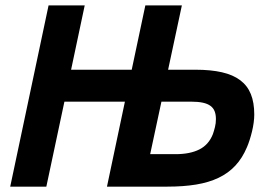

<svg xmlns="http://www.w3.org/2000/svg" viewBox="-20 -696 1006 716"><path d="M606.9 -436H709Q766.1 -436 807.6 -426.5Q849.1 -417 876 -396.7Q902.8 -376.5 915.5 -345Q928.2 -313.5 928.2 -269Q928.2 -254.9 926 -238.5Q923.8 -222.2 919.9 -206.1Q916 -189.9 911.1 -174.6Q906.2 -159.2 900.9 -147Q883.8 -106.4 857.7 -78.4Q831.5 -50.3 795.2 -33Q758.8 -15.6 711.4 -7.8Q664.1 0 604 0H378.9L445.8 -316.9H220.2L152.8 0H18.1L161.1 -675.8H295.9L245.1 -436H471.2L522 -675.8H658.2ZM582 -316.9 540 -121.1H634.8Q688.5 -121.1 723.4 -138.7Q758.3 -156.2 773.9 -195.8Q778.3 -208.5 781.7 -222.4Q785.2 -236.3 785.2 -252Q785.2 -268.6 780.5 -280.8Q775.9 -293 765.1 -301Q754.4 -309.1 736.6 -313Q718.8 -316.9 692.9 -316.9Z"/></svg>

Font: Lorenzo Sans
Style: Bold Italic
Weight: 700
Italic angle: -12°
Foundry: Intel Corporation
Version: Version 1.00; ttfautohint (v1.5)